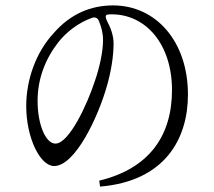

<svg xmlns="http://www.w3.org/2000/svg" viewBox="-20 -697 790 710"><path d="M334 -644 357 -650 359 -647 363 -641C354 -640 346 -638 338 -636ZM77 -305C77 -401 112 -503 179 -575C240 -645 315 -677 398 -677C556 -677 675 -545 675 -347C675 -185 591 -27 350 -7L347 -29C533 -74 616 -196 616 -364C616 -533 520 -644 393 -644C388 -644 383 -644 378 -643C369 -642 369 -633 376 -619C389 -595 400 -566 400 -536C400 -490 391 -434 376 -381C343 -264 258 -83 180 -83C129 -83 77 -186 77 -305ZM119 -324C119 -236 149 -166 185 -166C236 -166 304 -314 331 -398C348 -447 361 -505 361 -549C361 -575 355 -596 346 -619C341 -631 332 -635 320 -631C273 -614 228 -582 195 -540C147 -478 119 -405 119 -324Z"/></svg>

Font: 寒蝉锦书宋 CompactLight
Style: Bold
Weight: 400
Width: 4
Designer: 寒蝉锦书宋{Warren} 思源宋体{Ryoko NISHIZUKA 西塚涼子 (kana & ideographs); Frank Grießhammer (Latin, Greek & Cyrillic); Wenlong ZHANG 
Foundry: Adobe & ChillType
Version: Version 2.000;Glyphs 3.1.1 (3135)